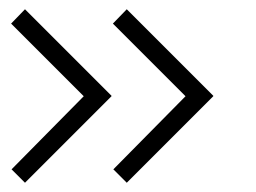

<svg xmlns="http://www.w3.org/2000/svg" viewBox="-20 -475 554 415"><path d="M224 -424 381 -267 225 -109 254 -80 441 -267V-268L254 -455ZM4 -424 161 -267 5 -109 34 -80 221 -267V-268L34 -455Z"/></svg>

Font: Advent Pro
Style: Light
Weight: 300
Designer: Andreas Kalpakidis
Foundry: Andreas Kalpakidis
Version: Version 2.002 2007